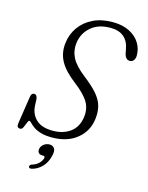

<svg xmlns="http://www.w3.org/2000/svg" viewBox="-134 -792 837 1086"><g transform="rotate(15 284.5 -249.5)"><path d="M224.5 10Q182.5 10 155.8 1.2Q129 -7.5 113.8 -19Q98.5 -30.5 90.5 -39.2Q82.5 -48 77 -48Q72 -48 67 -34Q62 -20 55.2 -5.8Q48.5 8.5 38 8.5Q16 8.5 20.5 -19.5L45 -180.5Q48.5 -203 65 -203Q80 -203 84 -179L86 -137Q89 -89 121.8 -58.5Q154.5 -28 219 -28Q279.5 -28 320.8 -58.2Q362 -88.5 370.5 -147.5Q377.5 -197.5 354.5 -236.5Q331.5 -275.5 269.5 -323Q205.5 -371.5 179.2 -419.8Q153 -468 160.5 -527Q166.5 -578 195.5 -619.5Q224.5 -661 273.5 -685.2Q322.5 -709.5 389 -709.5Q447.5 -709.5 488 -688.5Q528.5 -667.5 549 -633.5Q569.5 -599.5 568.5 -560Q568 -543.5 559.8 -533Q551.5 -522.5 537.5 -522.5Q525 -522.5 517 -530.8Q509 -539 505.5 -552.5L500.5 -578Q484.5 -675 384.5 -675Q313.5 -675 270.8 -637.5Q228 -600 220.5 -543Q214.5 -497 235 -456.5Q255.5 -416 315 -370Q366 -330.5 394 -297.8Q422 -265 431.2 -231.5Q440.5 -198 435.5 -156.5Q427 -82 370.2 -36Q313.5 10 224.5 10ZM197 122Q181.5 122 175 112Q168.5 102 172.5 87Q177 71.5 191.2 61.5Q205.5 51.5 222.5 51.5Q242 51.5 251.8 66Q261.5 80.5 252 114.5Q242 153 217 177.8Q192 202.5 161.5 210Q144 214 142 202.5Q143 189.5 158 186.5Q180 179.5 194.2 165.2Q208.5 151 213 135Q216 122 204.5 122Z"/></g></svg>

Font: Fraunces 144pt SuperSoft Light
Style: Italic
Weight: 300
Italic angle: -16°
Version: Version 1.000;[b76b70a41]